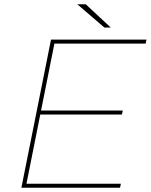

<svg xmlns="http://www.w3.org/2000/svg" viewBox="-20 -887 712 907"><path d="M169 -365H560L556 -346H165ZM105 -19H551L547 0H81L221 -700H672L668 -681H237ZM473 -757 345 -867H385L503 -757Z"/></svg>

Font: Montserrat Thin Thin
Style: Italic
Weight: 250
Italic angle: -11.3°
Version: Version 9.000